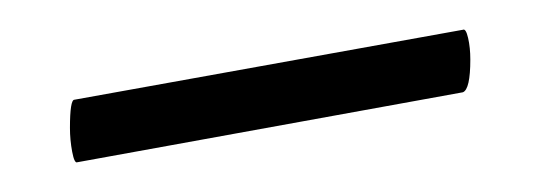

<svg xmlns="http://www.w3.org/2000/svg" viewBox="-20 -274 363 129"><path d="M27 -188Q27 -207 30 -207L291 -254Q293 -255 294.5 -248.5Q296 -242 296 -234Q296 -214 291 -212L32 -165Q30 -164 28.5 -172Q27 -180 27 -188Z"/></svg>

Font: Cormorant Infant
Style: Regular
Weight: 400
Designer: Christian Thalmann (Catharsis Fonts)
Foundry: Catharsis Fonts
Version: Version 4.000